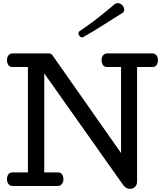

<svg xmlns="http://www.w3.org/2000/svg" viewBox="-20 -1174 1035 1212"><path d="M801.3 18.1Q785.6 18.1 774.7 10.5Q763.7 2.9 756.3 -7.8L259.3 -710.9V-85.9H345.2Q363.8 -85.9 372.1 -72.8Q380.4 -59.6 380.4 -41Q380.4 -24.9 370.8 -12.5Q361.3 0 344.2 0H60.1Q43 0 33.4 -12.5Q23.9 -24.9 23.9 -41Q23.9 -59.6 32.2 -72.8Q40.5 -85.9 59.1 -85.9H156.2V-751H59.1Q40.5 -751 32.2 -764.4Q23.9 -777.8 23.9 -795.9Q23.9 -812 33.4 -824.5Q43 -836.9 60.1 -836.9H286.1Q306.6 -836.9 314.9 -819.8L744.1 -208V-751H656.2Q637.7 -751 629.4 -764.4Q621.1 -777.8 621.1 -795.9Q621.1 -812 630.6 -824.5Q640.1 -836.9 657.2 -836.9H941.4Q958.5 -836.9 967.8 -824.5Q977.1 -812 977.1 -795.9Q977.1 -777.8 969 -764.4Q960.9 -751 942.4 -751H845.2V-25.9Q845.2 -7.3 832.3 5.4Q819.3 18.1 801.3 18.1ZM499 -938Q489.7 -938 482.4 -946Q475.1 -954.1 475.1 -963.4Q475.1 -972.7 483.4 -978Q538.6 -1014.6 595.9 -1059.3Q653.3 -1104 703.1 -1147Q711.4 -1154.3 723.1 -1154.3Q738.8 -1154.3 751.5 -1141.4Q764.2 -1128.4 764.2 -1113.3Q764.2 -1099.6 751.5 -1091.3Q693.8 -1055.2 630.9 -1015.4Q567.9 -975.6 508.3 -941.4Q502.4 -938 499 -938Z"/></svg>

Font: Cutive
Style: Regular
Weight: 400
Version: Version 1.100; ttfautohint (v1.8.4.7-5d5b)